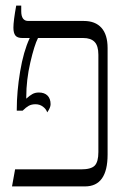

<svg xmlns="http://www.w3.org/2000/svg" viewBox="-20 -667 440 687"><path d="M365 -495V-114Q365 0 284 0H23L34 -61H270Q306 -61 319 -74.5Q332 -88 332 -123V-471Q332 -503 318.5 -517Q305 -531 278 -531H116Q103 -506 88.5 -443.5Q74 -381 74 -320V-314Q86 -325 96 -330.5Q106 -336 119 -336Q139 -336 150 -325Q161 -314 161 -294Q161 -282 149 -265Q145 -277 133.5 -285.5Q122 -294 107 -294Q93 -294 83 -288.5Q73 -283 61 -271H40V-275Q40 -339 52 -411Q64 -483 86 -530V-531H60Q42 -531 35 -540Q28 -549 28 -568Q28 -592 38 -647H56V-627Q56 -592 81 -592H280Q321 -592 343 -567.5Q365 -543 365 -495Z"/></svg>

Font: Noto Serif Hebrew CondLight
Style: Regular
Weight: 300
Width: 3
Designer: Monotype Design Team
Foundry: Monotype Imaging Inc.
Version: Version 1.000